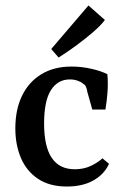

<svg xmlns="http://www.w3.org/2000/svg" viewBox="-20 -671 451 701"><path d="M36 -202Q36 -271 60.5 -321.5Q85 -372 131 -400Q177 -428 241 -428Q277 -428 313 -420Q349 -412 372 -400Q375 -368 372.5 -334.5Q370 -301 365 -271H317L299 -335Q297 -347 294 -354Q291 -361 284 -365Q276 -372 263 -376.5Q250 -381 235 -381Q191 -381 166 -342Q141 -303 141 -220Q141 -136 169 -94.5Q197 -53 253 -53Q286 -53 312 -65.5Q338 -78 354 -93L378 -73Q361 -35 321.5 -12.5Q282 10 224 10Q161 10 119 -18Q77 -46 56.5 -94Q36 -142 36 -202ZM167 -492 303 -651 363 -598Q347 -577 319 -553Q291 -529 258.5 -505Q226 -481 194 -461Z"/></svg>

Font: Rasa Medium
Style: Regular
Weight: 500
Designer: Anna Giedrys (Yrsa+Rasa design), David Brezina (Yrsa art-direction, Rasa art-direction, design)
Foundry: Rosetta Type Foundry
Version: Version 2.004